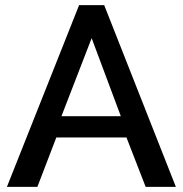

<svg xmlns="http://www.w3.org/2000/svg" viewBox="-20 -730 715 750"><path d="M7 0 289 -710H387L667 0H549L474 -193H200L126 0ZM220 -276H452L338 -581Z"/></svg>

Font: Raleway
Style: Regular
Weight: 600
Designer: Matt McInerney, Pablo Impallari, Rodrigo Fuenzalida
Foundry: Matt McInerney, Pablo Impallari, Rodrigo Fuenzalida
Version: Version 1.000;PS 001.001;hotconv 1.0.56; ttfautohint (v1.5)